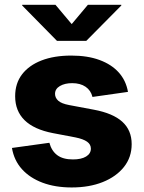

<svg xmlns="http://www.w3.org/2000/svg" viewBox="-20 -786 610 816"><path d="M284.7 10.7Q214.8 10.7 160.9 -9.5Q106.9 -29.8 73.2 -67.1Q39.6 -104.5 30.8 -157.2L189.9 -179.2Q199.2 -144.5 223.4 -126.5Q247.6 -108.4 290 -108.4Q325.7 -108.4 345.9 -120.8Q366.2 -133.3 366.2 -154.3Q366.2 -172.4 350.1 -183.8Q334 -195.3 300.3 -202.1L205.1 -220.2Q124.5 -235.8 84.5 -275.1Q44.4 -314.5 44.4 -377Q44.4 -431.6 73.7 -470Q103 -508.3 156.5 -529.1Q210 -549.8 283.2 -549.8Q352.1 -549.8 403.1 -531Q454.1 -512.2 484.9 -477.8Q515.6 -443.4 523.9 -395.5L373 -374Q366.2 -401.9 343.8 -417.2Q321.3 -432.6 286.6 -432.6Q255.4 -432.6 234.6 -420.4Q213.9 -408.2 213.9 -387.2Q213.9 -370.6 227.3 -358.2Q240.7 -345.7 274.4 -339.4L378.9 -319.8Q460 -304.7 499.8 -268.6Q539.6 -232.4 539.6 -173.3Q539.6 -117.7 506.8 -76.4Q474.1 -35.2 416.7 -12.2Q359.4 10.7 284.7 10.7ZM215.8 -765.6 284.7 -683.6 353.5 -765.6H495.6V-762.7L346.7 -612.3H222.2L74.2 -762.7V-765.6Z"/></svg>

Font: Inter 16pt ExtraBold
Style: Regular
Weight: 800
Version: Version 4.001;git-66647c0bb